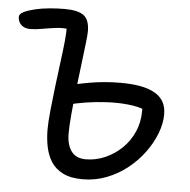

<svg xmlns="http://www.w3.org/2000/svg" viewBox="-54 -759 811 819"><g transform="rotate(5 352.0 -349.5)"><path d="M329 9Q277 9 244 -8Q211 -25 193.5 -53Q176 -81 169 -116.5Q162 -152 162 -189Q162 -222 167 -270.5Q172 -319 178.5 -374Q185 -429 192 -481.5Q199 -534 203 -574.5Q207 -615 205 -634L222 -623Q190 -628 159 -624Q128 -620 100.5 -615Q73 -610 51 -610Q34 -610 22 -616.5Q10 -623 4 -634Q-2 -645 -2 -658Q-2 -670 16 -679Q34 -688 63 -695Q92 -702 125.5 -705Q159 -708 190 -708Q248 -708 272.5 -689Q297 -670 297 -621Q297 -607 292.5 -568Q288 -529 281.5 -477Q275 -425 268.5 -369Q262 -313 257.5 -263Q253 -213 253 -181Q253 -133 273 -105Q293 -77 335 -77Q378 -77 418 -94.5Q458 -112 489.5 -142.5Q521 -173 539 -214Q557 -255 557 -303Q557 -315 556.5 -324Q556 -333 554 -342L570 -308Q539 -321 495 -325.5Q451 -330 403.5 -327.5Q356 -325 312.5 -318Q269 -311 238 -302L214 -379Q261 -393 324.5 -404Q388 -415 456 -415Q503 -415 539 -408.5Q575 -402 600.5 -388Q626 -374 639 -351.5Q652 -329 652 -297Q652 -258 636 -216Q620 -174 591 -134Q562 -94 521.5 -61.5Q481 -29 432 -10Q383 9 329 9Z"/></g></svg>

Font: Shantell Sans Light
Style: Regular
Weight: 400
Version: Version 1.011;[c5ecc13dd]